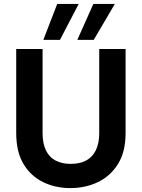

<svg xmlns="http://www.w3.org/2000/svg" viewBox="-20 -951 725 983"><path d="M340 12Q263 12 200 -19Q137 -50 100 -112Q63 -174 63 -270V-700H198V-269Q198 -217 215 -181.5Q232 -146 264.5 -129Q297 -112 342 -112Q388 -112 420.5 -129Q453 -146 470.5 -181.5Q488 -217 488 -269V-700H623V-270Q623 -174 584.5 -112Q546 -50 482 -19Q418 12 340 12ZM376 -747 458 -931H568L460 -747ZM202 -747 273 -931H383L287 -747Z"/></svg>

Font: DM Sans 16pt
Style: Bold
Weight: 700
Version: Version 4.004;gftools[0.9.30]